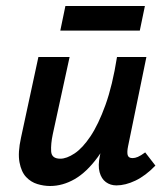

<svg xmlns="http://www.w3.org/2000/svg" viewBox="-20 -611 559 640"><path d="M147 9Q126 9 104.5 2.5Q83 -4 67 -21Q51 -38 45 -70Q39 -102 50 -152L108 -421H212L156 -164Q149 -131 150.5 -106.5Q152 -82 181 -82Q202 -82 228.5 -99.5Q255 -117 281.5 -156.5Q308 -196 331.5 -261Q355 -326 370 -421H429Q406 -303 374.5 -220.5Q343 -138 306 -87.5Q269 -37 229 -14Q189 9 147 9ZM368 7Q348 7 333 -4Q318 -15 312 -37Q306 -59 313 -92L383 -421H468L407 -124Q403 -105 405.5 -94.5Q408 -84 422 -84Q430 -84 439.5 -88Q449 -92 464 -103L498 -59Q465 -25 431.5 -9Q398 7 368 7ZM181 -509 198 -591H463L446 -509Z"/></svg>

Font: Ysabeau Office
Style: Bold Italic
Weight: 700
Italic angle: -12°
Designer: Christian Thalmann (Catharsis Fonts)
Version: Version 2.001;gftools[0.9.30]; featfreeze: tnum,lnum,ss02